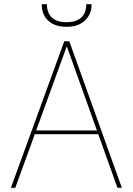

<svg xmlns="http://www.w3.org/2000/svg" viewBox="-20 -897 634 917"><path d="M32 0 287 -700H311L562 0H541L299 -676L53 0ZM131 -256 140 -274H456L465 -256ZM298 -769Q255 -769 229 -784.5Q203 -800 191.5 -822.5Q180 -845 180 -867V-877H204Q204 -836 227.5 -813.5Q251 -791 298 -791Q345 -791 368.5 -813.5Q392 -836 392 -877H417V-868Q417 -846 404.5 -823Q392 -800 366 -784.5Q340 -769 298 -769Z"/></svg>

Font: DM Sans 24pt Thin
Style: Regular
Weight: 250
Designer: Colophon Foundry, Jonny Pinhorn
Foundry: Colophon Foundry
Version: Version 4.004;gftools[0.9.30]